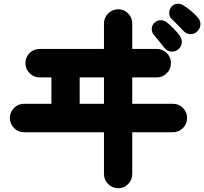

<svg xmlns="http://www.w3.org/2000/svg" viewBox="-20 -898 1077 1012"><path d="M603 94Q572 94 550 72Q528 50 528 19V-201H107Q76 -201 54 -223Q32 -245 32 -276Q32 -307 54 -329Q76 -351 107 -351H251V-490H189Q158 -490 136 -512Q114 -534 114 -565Q114 -597 136 -618.5Q158 -640 189 -640H528V-774Q528 -805 550 -827Q572 -849 603 -849Q634 -849 655.5 -827Q677 -805 677 -774V-640H806Q837 -640 859 -618.5Q881 -597 881 -565Q881 -534 859 -512Q837 -490 806 -490H677V-351H891Q923 -351 944.5 -329Q966 -307 966 -276Q966 -245 944.5 -223Q923 -201 891 -201H677V19Q677 50 655.5 72Q634 94 603 94ZM400 -351H528V-490H400ZM920 -638Q905 -625 883.5 -626Q862 -627 848 -644Q839 -656 820 -679Q801 -702 788 -718Q779 -730 780 -748.5Q781 -767 796 -780Q809 -791 826.5 -791.5Q844 -792 858 -781Q875 -768 895 -747.5Q915 -727 928 -709Q940 -692 938 -672Q936 -652 920 -638ZM949 -733Q939 -744 918 -765Q897 -786 882 -801Q872 -812 872 -830.5Q872 -849 885 -864Q896 -876 913.5 -878Q931 -880 946 -870Q963 -860 986 -841Q1009 -822 1023 -805Q1037 -789 1036.5 -769.5Q1036 -750 1021 -734Q1008 -719 986.5 -718Q965 -717 949 -733Z"/></svg>

Font: Zen Maru Gothic Black
Style: Regular
Weight: 900
Designer: Yoshimichi Ohira
Foundry: Positype
Version: Version 1.001